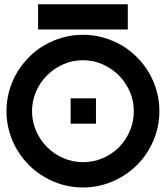

<svg xmlns="http://www.w3.org/2000/svg" viewBox="-20 -832 764 884"><path d="M568.4 -812.5V-696.3H155.3V-812.5ZM701.2 -413.6Q713.9 -368.2 713.9 -320.3Q713.9 -272.5 701.2 -227.1Q689 -183.1 665.5 -143.1Q643.1 -104.5 610.4 -71.8Q579.1 -40.5 539.1 -17.1Q499 6.3 455.1 18.6Q409.7 31.2 361.8 31.2Q314 31.2 268.6 18.6Q224.6 6.3 184.6 -17.1Q144.5 -40.5 113.3 -71.8Q81.1 -104.5 58.1 -143.1Q34.7 -183.1 22.5 -227.1Q9.8 -272.5 9.8 -320.3Q9.8 -368.2 22.5 -413.6Q34.7 -457.5 58.1 -497.6Q81.1 -536.1 113.3 -568.8Q145.5 -601.6 184.6 -624Q223.1 -646.5 268.6 -659.2Q314 -671.9 361.8 -671.9Q409.7 -671.9 455.1 -659.2Q500.5 -646.5 539.1 -624Q577.6 -601.6 610.4 -568.8Q643.1 -536.1 665.5 -497.6Q689 -457.5 701.2 -413.6ZM578.6 -231Q596.2 -273.4 596.2 -320.3Q596.2 -367.7 577.6 -410.6Q558.6 -452.6 526.9 -485.4Q494.1 -517.1 452.1 -536.1Q409.2 -554.7 361.8 -554.7Q314.5 -554.7 271.5 -536.1Q228.5 -517.1 196.8 -485.4Q164.1 -452.6 146 -410.6Q127.4 -366.7 127.4 -320.3Q127.4 -272.9 146 -230Q164.1 -187.5 196.3 -155.3Q228 -122.6 271 -104.5Q313.5 -85.4 361.8 -85.4Q409.2 -85.4 451.7 -103Q493.2 -120.6 527.8 -153.8Q561.5 -189 578.6 -231ZM305.2 -262.7V-379.4H421.9V-262.7Z"/></svg>

Font: Sangha Kali
Style: Regular
Weight: 400
Designer: Seslavinskaya Anna
Foundry: Popkern
Version: Version 2.000;PS 002.000;hotconv 1.0.88;makeotf.lib2.5.64775